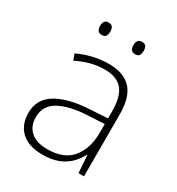

<svg xmlns="http://www.w3.org/2000/svg" viewBox="-173 -823 868 942"><g transform="rotate(30 260.5 -352.0)"><path d="M270 -539Q354 -539 396.5 -494Q439 -449 439 -351V0H408L401 -100H399Q384 -70 359.5 -45Q335 -20 298 -5Q261 10 208 10Q155 10 119.5 -7.5Q84 -25 65.5 -57Q47 -89 47 -133Q47 -212 113 -252Q179 -292 297 -299L399 -305V-344Q399 -430 366.5 -467.5Q334 -505 267 -505Q228 -505 190 -495.5Q152 -486 110 -465L97 -499Q137 -518 180.5 -528.5Q224 -539 270 -539ZM303 -268Q205 -263 147 -231.5Q89 -200 89 -133Q89 -83 121.5 -54Q154 -25 215 -25Q309 -25 353.5 -79Q398 -133 399 -219V-273ZM138 -679Q138 -694 144.5 -704Q151 -714 166 -714Q184 -714 190 -704Q196 -694 196 -679Q196 -664 190 -654Q184 -644 166 -644Q151 -644 144.5 -654Q138 -664 138 -679ZM327 -679Q327 -694 333.5 -704Q340 -714 355 -714Q374 -714 379.5 -704Q385 -694 385 -679Q385 -664 379.5 -654Q374 -644 355 -644Q340 -644 333.5 -654Q327 -664 327 -679Z"/></g></svg>

Font: Noto Sans Hebrew Thin ExtraLight
Style: Regular
Weight: 250
Version: Version 3.001